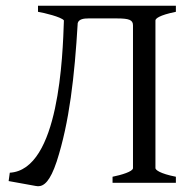

<svg xmlns="http://www.w3.org/2000/svg" viewBox="-20 -635 665 667"><path d="M442 -547V-51C442 -39 401 -27 371 -21V0H591V-21C535 -32 520 -45 520 -51V-564C520 -570 532 -582 591 -594V-615H112V-594C131 -591 194 -576 202 -564C198 -444 186 -45 14 -35L10 -6L104 11C107 11 109 12 112 12C133 12 154 -5 177 -74C221 -210 239 -369 250 -555C254 -569 272 -571 287 -571H386C428 -571 442 -566 442 -547Z"/></svg>

Font: Temporarium
Style: Regular
Weight: 400
Version: Version 1.1